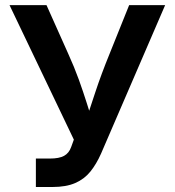

<svg xmlns="http://www.w3.org/2000/svg" viewBox="-20 -748 699 768"><path d="M123.5 0V-113.8H179.7Q216.3 -113.8 236.1 -124.5Q255.9 -135.3 264.6 -159.7L275.4 -189.5L18.1 -727.5H166L252.4 -534.2Q277.3 -479.5 295.2 -429.9Q313 -380.4 327.4 -334.7Q341.8 -289.1 355.5 -245.1H316.9Q337.4 -306.6 361.1 -378.7Q384.8 -450.7 418.9 -534.2L496.6 -727.5H640.6L384.3 -133.8Q365.7 -91.8 341.6 -61.8Q317.4 -31.7 281 -15.9Q244.6 0 189.9 0Z"/></svg>

Font: Inter 20pt SemiBold
Style: Regular
Weight: 600
Version: Version 4.001;git-66647c0bb